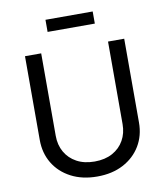

<svg xmlns="http://www.w3.org/2000/svg" viewBox="-97 -991 939 1083"><g transform="rotate(-10 372.0 -449.5)"><path d="M372.6 11.7Q286.6 11.7 222.4 -22Q158.2 -55.7 123 -114.3Q87.9 -172.9 87.9 -247.6V-727.5H180.7V-254.9Q180.7 -202.6 203.9 -161.9Q227.1 -121.1 270 -97.7Q313 -74.2 372.6 -74.2Q432.1 -74.2 474.9 -97.7Q517.6 -121.1 540.5 -161.9Q563.5 -202.6 563.5 -254.9V-727.5H656.2V-247.6Q656.2 -172.9 621.1 -114.3Q585.9 -55.7 522.2 -22Q458.5 11.7 372.6 11.7ZM507.8 -909.7V-840.3H237.3V-909.7Z"/></g></svg>

Font: Inter Variable LoSnoCo
Style: Regular
Weight: 400
Designer: Rasmus Andersson
Foundry: rsms
Version: Version 4.000;git-a52131595; featfreeze: case,dlig,ss01,ss02